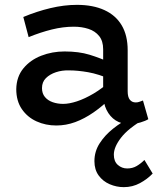

<svg xmlns="http://www.w3.org/2000/svg" viewBox="-20 -503 649 791"><path d="M510 8Q480 8 456.5 -7Q433 -22 419 -50Q405 -78 405 -119V-300Q405 -334 388.5 -354.5Q372 -375 344.5 -384Q317 -393 284 -393Q240 -393 193.5 -381.5Q147 -370 98 -350L76 -433Q131 -456 187.5 -469.5Q244 -483 297 -483Q363 -483 410 -461.5Q457 -440 481.5 -398.5Q506 -357 506 -296V-127Q506 -103 515 -92Q524 -81 539 -81Q548 -81 555.5 -84Q563 -87 569 -89L591 -12Q580 -5 558.5 1.5Q537 8 510 8ZM212 14Q168 14 130.5 -3Q93 -20 70 -53.5Q47 -87 47 -136Q48 -187 76.5 -221.5Q105 -256 150 -273.5Q195 -291 246 -291Q305 -291 349 -277.5Q393 -264 439 -243V-175Q386 -198 343 -205.5Q300 -213 265 -213Q236 -214 210.5 -205.5Q185 -197 169 -181Q153 -165 153 -140Q153 -118 165 -103.5Q177 -89 197 -82Q217 -75 240 -75Q265 -75 297 -85.5Q329 -96 365.5 -117.5Q402 -139 439 -173L437 -100Q403 -66 365.5 -40Q328 -14 290 0Q252 14 212 14ZM490 268Q460 268 432 256Q404 244 386.5 220Q369 196 369 161Q369 121 390.5 87.5Q412 54 446 27Q480 0 516 -18L575 -13Q508 26 478.5 64.5Q449 103 449 134Q449 162 465.5 176.5Q482 191 504 191Q526 191 543 181Q560 171 575 156L609 212Q587 235 556.5 251.5Q526 268 490 268Z"/></svg>

Font: BioRhyme Medium
Style: Regular
Weight: 500
Designer: Aoife Mooney
Foundry: Aoife Mooney Type
Version: Version 1.600;gftools[0.9.33]